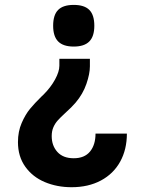

<svg xmlns="http://www.w3.org/2000/svg" viewBox="-20 -728 640 802"><path d="M296 -299.5Q280.5 -281 251.5 -255Q231.5 -236.5 220.8 -224.5Q210 -212.5 203 -196.5Q196 -180.5 196 -159.5Q196 -119.5 219.8 -93.2Q243.5 -67 288 -67Q333 -67 356 -95Q379 -123 379 -170H510Q510 -103.5 482 -52.8Q454 -2 401.5 26Q349 54 279 54Q218 54 167 32.5Q116 11 85.5 -31.8Q55 -74.5 55 -134.5Q55 -178.5 70.5 -214.2Q86 -250 105.8 -273.8Q125.5 -297.5 153 -324.5L162 -333Q192 -363 210 -396Q228 -429 228 -453.5V-482.5H355.5V-451Q355.5 -420 341 -377.8Q326.5 -335.5 296 -299.5ZM374 -620.5Q374 -576 353 -554.8Q332 -533.5 288 -533.5Q244 -533.5 223 -554.8Q202 -576 202 -620.5Q202 -665.5 222.8 -686.5Q243.5 -707.5 288 -707.5Q332.5 -707.5 353.2 -686.5Q374 -665.5 374 -620.5Z"/></svg>

Font: JuliaMono Black
Style: Regular
Weight: 900
Monospace: yes
Designer: cormullion
Foundry: corm
Version: Version 0.054; ttfautohint (v1.8.4)